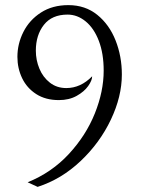

<svg xmlns="http://www.w3.org/2000/svg" viewBox="-20 -720 562 750"><path d="M239 -376Q295 -376 340 -422Q340 -406 324.5 -384Q309 -362 279.5 -345.5Q250 -329 210 -329Q158 -329 121.5 -352.5Q85 -376 66.5 -414.5Q48 -453 48 -498Q48 -549 71.5 -595.5Q95 -642 140 -671Q185 -700 247 -700Q313 -700 360 -662Q407 -624 431.5 -562Q456 -500 456 -429Q456 -343 413 -252.5Q370 -162 295 -91Q220 -20 127 10L88 -8Q182 -46 249 -118.5Q316 -191 350.5 -277Q385 -363 385 -444Q385 -511 366 -560.5Q347 -610 314.5 -636.5Q282 -663 244 -663Q183 -663 151.5 -623Q120 -583 120 -522Q120 -485 134 -451.5Q148 -418 175 -397Q202 -376 239 -376Z"/></svg>

Font: BellefairVN
Style: Regular
Weight: 400
Designer: Nick Shinn, Liron Lavi Turkenic
Foundry: Shinntype
Version: Version 1.003